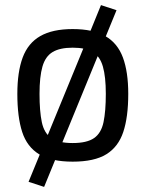

<svg xmlns="http://www.w3.org/2000/svg" viewBox="-20 -624 571 753"><path d="M164 82 104 64 376 -604 437 -584ZM153 109 92 89 366 -578 427 -560ZM265 10Q181 10 133.5 -19Q86 -48 67 -106.5Q48 -165 48 -256Q48 -342 69 -398.5Q90 -455 138 -482.5Q186 -510 265 -510Q345 -510 393 -482.5Q441 -455 462 -398.5Q483 -342 483 -256Q483 -165 463.5 -106.5Q444 -48 397 -19Q350 10 265 10ZM265 -63Q321 -63 349 -82.5Q377 -102 386 -145Q395 -188 395 -256Q395 -323 383.5 -363Q372 -403 344 -420Q316 -437 265 -437Q215 -437 186.5 -420Q158 -403 146.5 -363Q135 -323 135 -256Q135 -188 144 -145Q153 -102 181 -82.5Q209 -63 265 -63Z"/></svg>

Font: Cairo Medium
Style: Regular
Weight: 500
Designer: Mohamed Gaber, Accademia di Belle Arti di Urbino
Foundry: Kief Type Foundry, Accademia di Belle Arti di Urbino
Version: Version 3.117